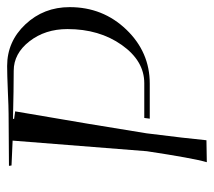

<svg xmlns="http://www.w3.org/2000/svg" viewBox="-50 -534 586 525"><g transform="rotate(-90 242.5 -272.0)"><path d="M180 -155 182 -170H277Q338 -170 381.5 -231.5Q425 -293 425 -380Q425 -441 391.5 -484Q358 -527 311 -527Q262 -527 180 -529L179 -526L200 -523L166 -323L140 -164Q126 -53 121 0L61 1Q72 -37 91 -163L120 -530L52 -533L51 -540L193 -541Q210 -541 254 -543Q302 -545 324 -545Q391 -545 438 -495Q485 -445 485 -374Q485 -283 423.5 -219Q362 -155 276 -155Z"/></g></svg>

Font: Kleymissky
Style: Regular
Weight: 500
Italic angle: -8°
Designer: gluk
Foundry: gluk
Version: Version 0.283